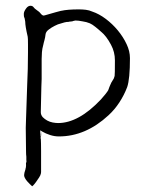

<svg xmlns="http://www.w3.org/2000/svg" viewBox="-20 -486 529 673"><path d="M334 -137.7Q342.8 -147.5 350.1 -156.7Q357.4 -166 359.4 -169.9Q361.3 -174.8 363.3 -180.7L366.2 -187.5Q369.1 -195.3 370.1 -196.3Q373 -200.2 378.9 -210.9Q380.9 -215.8 381.8 -219.7Q382.8 -223.6 382.8 -274.4Q382.8 -303.7 369.1 -329.1Q352.5 -360.4 334 -375Q329.1 -378.9 325.2 -382.8Q320.3 -386.7 314.5 -391.6Q303.7 -400.4 294.9 -404.3Q283.2 -409.2 269.5 -411.1Q254.9 -414.1 244.1 -414.1Q242.2 -414.1 235.4 -412.1Q233.4 -411.1 233.4 -411.1H232.4Q228.5 -410.2 224.6 -410.2Q221.7 -410.2 219.7 -409.2Q218.8 -409.2 215.8 -409.2H214.8Q207 -408.2 195.3 -404.3Q182.6 -401.4 171.9 -395.5Q160.2 -389.6 151.4 -382.8Q140.6 -375 139.6 -365.2Q138.7 -355.5 135.7 -344.7Q134.8 -341.8 133.8 -337.9Q132.8 -333 131.8 -329.1Q127.9 -315.4 127 -303.2Q126 -291 126 -279.3V-209Q126 -196.3 125 -182.6Q124 -160.2 124 -137.7Q123 -115.2 123 -92.8Q123 -83 129.9 -75.2Q136.7 -68.4 145.5 -63.5Q154.3 -58.6 165 -56.6Q175.8 -54.7 183.6 -54.7Q255.9 -54.7 334 -137.7ZM92.8 167Q85.9 161.1 75.2 149.4Q64.5 136.7 64.5 127.9Q64.5 121.1 69.3 107.4V106.4Q71.3 100.6 71.3 93.8Q70.3 84 72.3 83Q73.2 83 72.3 73.2Q72.3 64.5 72.3 63.5Q71.3 55.7 71.3 46.9Q71.3 2.9 70.3 -38.1L71.3 -70.3Q72.3 -89.8 75.2 -185.5Q78.1 -244.1 78.1 -302.7V-330.1Q78.1 -353.5 77.1 -357.4Q68.4 -394.5 68.4 -410.2Q68.4 -412.1 67.4 -416L66.4 -420.9V-421.9Q65.4 -423.8 65.4 -423.8V-424.8L64.5 -425.8Q63.5 -428.7 63.5 -437.5Q63.5 -445.3 71.3 -456.1Q78.1 -465.8 86.9 -465.8Q92.8 -465.8 95.7 -462.9Q101.6 -455.1 109.4 -450.2Q119.1 -443.4 120.1 -441.4Q128.9 -429.7 134.8 -431.6Q185.5 -446.3 194.3 -448.2H195.3Q216.8 -453.1 256.8 -453.1Q268.6 -453.1 280.8 -451.7Q293 -450.2 303.7 -445.3Q327.1 -437.5 350.6 -419.9Q374 -402.3 392.6 -379.9Q412.1 -356.4 423.8 -331.1Q435.5 -306.6 435.5 -282.2Q435.5 -209 425.8 -180.7Q415 -152.3 398.4 -127Q381.8 -101.6 360.4 -82Q280.3 -7.8 186.5 -7.8Q170.9 -7.8 155.8 -12.7Q140.6 -17.6 128.9 -24.4L121.1 -29.3V-20.5V-11.7V-10.7L122.1 -6.8V2Q126 -12.7 123 -31.2L124 -25.4Q122.1 -13.7 123 -2.9Q124 14.6 124 43.9V117.2Q124 122.1 121.1 128.9Q117.2 136.7 111.3 144.5Q106.4 152.3 100.6 159.2Q96.7 164.1 92.8 167ZM134.8 -432.6 133.8 -431.6Q134.8 -431.6 134.8 -431.6Q134.8 -431.6 134.8 -432.6Z"/></svg>

Font: ToneOZ-YinPZ-Tsuipita-TC
Style: Regular
Weight: 400
Designer: ÂÆ£ÂøóÂáåJeffrey Xuan(jeffreyx@gmail.com, ToneOZ.com) ÈòøÂù§(cjkFonts)
Foundry: ToneOZ
Version: Version 0.24071